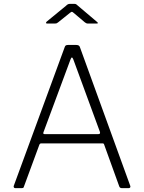

<svg xmlns="http://www.w3.org/2000/svg" viewBox="-20 -975 746 995"><path d="M59 0Q55 0 52.5 -3Q50 -6 51 -11L315 -730Q317 -737 321 -739.5Q325 -742 332 -742H375Q391 -742 394 -731L655 -12Q657 -7 654.5 -3.5Q652 0 647 0H612Q601 0 598 -9L520 -225Q519 -229 517 -230.5Q515 -232 510 -232H194Q187 -232 184 -225L104 -8Q103 -3 100 -1.5Q97 0 92 0H59ZM490 -280Q501 -280 498 -291L360 -667Q356 -677 352.5 -677Q349 -677 345 -666L205 -289Q202 -280 211 -280ZM420 -859 362 -908Q355 -914 352.5 -914Q350 -914 342 -908L281 -859Q276 -855 273 -854Q270 -853 265 -853H224Q219 -853 218.5 -856Q218 -859 222 -863L322 -945Q327 -950 331.5 -952.5Q336 -955 343 -955H366Q372 -955 376 -952Q380 -949 383 -946L481 -863Q494 -853 480 -853H435Q431 -853 427.5 -854.5Q424 -856 420 -859Z"/></svg>

Font: Libre Franklin ExtraLight
Style: Regular
Weight: 250
Designer: Pablo Impallari, Rodrigo Fuenzalida, Nhung Nguyen
Foundry: Impallari Type
Version: Version 3.000